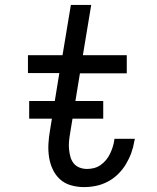

<svg xmlns="http://www.w3.org/2000/svg" viewBox="-20 -755 640 783"><path d="M322 8Q295 8 269 0.5Q243 -7 224.5 -24Q206 -41 195 -64.5Q184 -88 180 -114.5Q176 -141 177.5 -168.5Q179 -196 184 -224L222 -457H94V-530H235L269 -735H352L318 -530H497V-456H306L266 -212Q263 -195 261.5 -179Q260 -163 261.5 -147Q263 -131 267 -116Q271 -101 280 -89.5Q289 -78 303.5 -72Q318 -66 335 -66Q349 -66 363 -69.5Q377 -73 389.5 -81.5Q402 -90 412 -102Q422 -114 428.5 -127.5Q435 -141 439.5 -155Q444 -169 446 -183Q446 -185 446.5 -186.5Q447 -188 447 -189H530Q529 -187 529 -184.5Q529 -182 528 -180Q524 -155 515.5 -131.5Q507 -108 493.5 -85.5Q480 -63 461 -44.5Q442 -26 419 -14Q396 -2 371.5 3Q347 8 322 8ZM401 -271H99V-343H401Z"/></svg>

Font: Iosevka Curly Slab ExObl
Style: Regular
Weight: 400
Width: 7
Italic angle: -9°
Monospace: yes
Designer: Belleve Invis
Foundry: Belleve Invis
Version: Version 11.1.0; ttfautohint (v1.8.3)